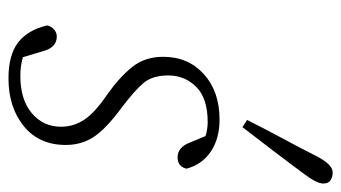

<svg xmlns="http://www.w3.org/2000/svg" viewBox="-196 -596 805 453"><g transform="rotate(90 206.5 -369.5)"><path d="M322 -122Q322 -59 277.5 -23Q233 13 165 13Q110 13 80.5 -9.5Q51 -32 40 -78Q42 -88 49.5 -94.5Q57 -101 66 -101Q90 -101 99 -74L115 -21Q135 -15 159 -15Q215 -15 247 -42Q279 -69 279 -111Q279 -140 263 -165Q247 -190 203 -220Q162 -249 138 -279Q114 -309 114 -352Q114 -411 155 -448Q196 -485 262 -485Q307 -485 337.5 -464.5Q368 -444 378 -407Q373 -386 351 -386Q327 -386 316 -416L301 -452Q284 -457 268 -457Q212 -457 185 -430Q158 -403 158 -364Q158 -327 175.5 -306Q193 -285 234 -254Q283 -218 302.5 -189Q322 -160 322 -122ZM263 -550Q283 -590 307 -634.5Q331 -679 348 -713Q368 -752 387 -752Q397 -752 405 -747Q413 -742 413 -730Q413 -714 390 -684Q368 -654 337.5 -614Q307 -574 280 -539Z"/></g></svg>

Font: Source Serif Pro Light
Style: Italic
Weight: 300
Italic angle: -12°
Designer: Frank Grießhammer
Foundry: Adobe Systems Incorporated
Version: Version 3.001;hotconv 1.0.111;makeotfexe 2.5.65597